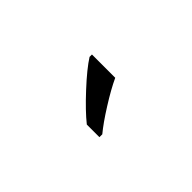

<svg xmlns="http://www.w3.org/2000/svg" viewBox="-0 -975 578 578"><g transform="rotate(45 288.5 -686.0)"><path d="M383.8 -606H330.1Q298.3 -631.3 254.9 -678.2Q211.4 -725.1 191.9 -755.9V-766.1H291Q306.6 -732.4 334.5 -688.2Q362.3 -644 383.8 -618.2Z"/></g></svg>

Font: f06041945
Style: Regular
Weight: 400
Foundry: Ascender Corporation
Version: Version 1.10